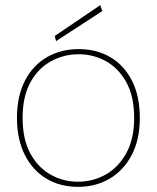

<svg xmlns="http://www.w3.org/2000/svg" viewBox="-20 -715 611 747"><path d="M283 12Q214 12 160.5 -20Q107 -52 76.5 -112.5Q46 -173 46 -256Q46 -341 77 -401Q108 -461 162.5 -492.5Q217 -524 286 -524Q356 -524 409.5 -492.5Q463 -461 493.5 -401Q524 -341 524 -256Q524 -172 492.5 -112Q461 -52 407 -20Q353 12 283 12ZM283 -8Q341 -8 390.5 -35.5Q440 -63 471 -118.5Q502 -174 502 -256Q502 -340 471.5 -395Q441 -450 392 -477Q343 -504 286 -504Q229 -504 179 -477Q129 -450 98.5 -395Q68 -340 68 -256Q68 -173 98 -118Q128 -63 177 -35.5Q226 -8 283 -8ZM198 -555 193 -575 370 -695 378 -672Z"/></svg>

Font: DM Sans 12pt Thin
Style: Regular
Weight: 250
Version: Version 4.004;gftools[0.9.30]